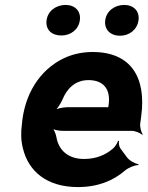

<svg xmlns="http://www.w3.org/2000/svg" viewBox="-20 -749 599 779"><path d="M356 -538C318 -538 283 -531 251 -518C158 -479 88 -390 71 -265L69 -246C64 -211 65 -178 73 -147C95 -55 169 10 296 10C377 10 440 -16 487 -57C501 -69 529 -80 541 -79L542 -83C529 -84 504 -98 495 -111L469 -146C463 -154 461 -169 463 -177L459 -178C457 -170 447 -153 438 -146C408 -120 369 -104 321 -104C256 -104 218 -140 209 -192C207 -206 198 -226 190 -233L187 -229C195 -223 219 -218 235 -218H515C529 -218 550 -209 557 -202L559 -204C553 -212 547 -234 549 -248L553 -278C574 -434 512 -538 356 -538ZM421 -326 420 -320C420 -317 418 -311 420 -310L423 -312C422 -314 416 -314 413 -314H253C236 -314 208 -308 197 -301L200 -297C211 -305 226 -328 233 -344C251 -389 285 -424 339 -424C400 -424 429 -387 421 -326ZM229 -605C267 -605 299 -629 304 -667C309 -704 284 -729 246 -729C208 -729 174 -705 169 -667C164 -628 190 -605 229 -605ZM467 -604C505 -604 537 -629 542 -667C547 -704 522 -729 484 -729C446 -729 412 -705 407 -667C402 -629 428 -604 467 -604Z"/></svg>

Font: Asimov
Style: EdgeIt
Weight: 500
Designer: Google
Version: Version 2.000980: 2014